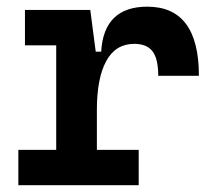

<svg xmlns="http://www.w3.org/2000/svg" viewBox="-20 -547 626 567"><path d="M266.1 -222.7V-104.5H389.6V0H34.2V-104.5H146V-413.1H53.7V-517.6H246.6L262.7 -394.5H278.8Q286.6 -527.3 415 -527.3Q567.4 -527.3 567.4 -323.2H447.3Q447.3 -373.5 430.4 -395.5Q413.6 -417.5 376.5 -417.5Q321.3 -417.5 293.7 -366.7Q266.1 -315.9 266.1 -222.7Z"/></svg>

Font: Cascadia Mono PL SemiBold
Style: Regular
Weight: 600
Monospace: yes
Designer: Aaron Bell
Foundry: Saja Typeworks
Version: Version 2404.023; ttfautohint (v1.8.4)